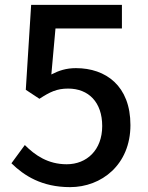

<svg xmlns="http://www.w3.org/2000/svg" viewBox="-20 -756 610 789"><path d="M268 13C397 13 516 -79 516 -242C516 -403 415 -476 292 -476C252 -476 222 -466 191 -450L208 -639H481V-736H108L86 -387L142 -350C185 -378 213 -392 260 -392C344 -392 400 -336 400 -238C400 -140 337 -81 254 -81C177 -81 124 -118 82 -160L27 -85C79 -34 152 13 268 13Z"/></svg>

Font: Noto Sans CJK KR Medium
Style: Regular
Weight: 500
Designer: Ryoko NISHIZUKA (kana & ideographs); Paul D. Hunt (Latin, Greek & Cyrillic); Wenlong ZHANG (bopomofo); Sandoll Communica
Foundry: Adobe Systems Incorporated
Version: Version 1.004;PS 1.004;hotconv 1.0.82;makeotf.lib2.5.63406